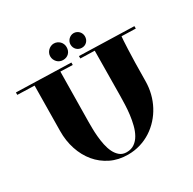

<svg xmlns="http://www.w3.org/2000/svg" viewBox="-186 -1032 1249 1243"><g transform="rotate(-30 438.0 -411.0)"><path d="M-2 -690.9 405.8 -679.2V-661.1L314.9 -664.1L310.1 -293Q310.1 -273.4 310.3 -243.9Q310.5 -214.4 313.5 -181.4Q316.4 -148.4 323.2 -115.7Q330.1 -83 343 -56.6Q356 -30.3 376.2 -13.7Q396.5 2.9 426.8 2.9Q461.4 2.9 485.6 -14.2Q509.8 -31.2 525.6 -59.3Q541.5 -87.4 550.5 -123.3Q559.6 -159.2 564.2 -196.3Q568.8 -233.4 570.1 -269Q571.3 -304.7 571.8 -332L575.2 -669.9L469.2 -672.9V-690.9L877 -679.2V-661.1L772 -664.1Q771 -655.3 769.5 -632.8Q768.1 -610.4 766.4 -570.6Q764.6 -530.8 763.2 -471.9Q761.7 -413.1 761.2 -332Q760.7 -286.1 749.5 -241.9Q738.3 -197.8 717.5 -158.7Q696.8 -119.6 667 -86.7Q637.2 -53.7 600.3 -29.8Q563.5 -5.9 519.5 7.6Q475.6 21 426.8 21Q356 21 299.1 -6.8Q242.2 -34.7 202.4 -82.5Q162.6 -130.4 141.4 -194.6Q120.1 -258.8 121.1 -332L125 -668.9L-2 -672.9ZM307.1 -781.7Q307.1 -793.9 312 -804.9Q316.9 -815.9 325.2 -824.2Q333.5 -832.5 344.5 -837.6Q355.5 -842.8 368.2 -842.8Q380.9 -842.8 392.1 -837.9Q403.3 -833 411.6 -824.7Q419.9 -816.4 424.6 -805.2Q429.2 -793.9 429.2 -781.7Q429.2 -753.9 412.4 -736.8Q395.5 -719.7 368.2 -719.7Q355.5 -719.7 344.5 -724.4Q333.5 -729 325.2 -737.5Q316.9 -746.1 312 -757.3Q307.1 -768.6 307.1 -781.7ZM459 -782.7Q459 -793 463.1 -802.7Q467.3 -812.5 474.6 -820.1Q481.9 -827.6 491.9 -832.3Q502 -836.9 513.2 -836.9Q524.4 -836.9 534.2 -832.5Q543.9 -828.1 551.3 -820.8Q558.6 -813.5 562.7 -803.5Q566.9 -793.5 566.9 -782.7Q566.9 -758.8 551.8 -743.2Q536.6 -727.5 513.2 -727.5Q502 -727.5 491.9 -731.7Q481.9 -735.8 474.6 -743.2Q467.3 -750.5 463.1 -760.7Q459 -771 459 -782.7Z"/></g></svg>

Font: Purple Purse
Style: Regular
Weight: 400
Designer: Astigmatic (AOETI)
Foundry: Astigmatic (AOETI)
Version: Version 1.000